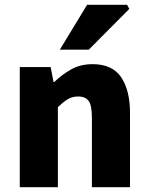

<svg xmlns="http://www.w3.org/2000/svg" viewBox="-20 -776 616 796"><path d="M62 0V-498H190L202 -436H205Q236 -466 274.5 -488Q313 -510 364 -510Q446 -510 482.5 -455.5Q519 -401 519 -308V0H361V-288Q361 -339 347.5 -357.5Q334 -376 305 -376Q279 -376 260.5 -364.5Q242 -353 220 -332V0ZM228 -570 341 -756H507L516 -739L348 -570Z"/></svg>

Font: Mada ExtraBold
Style: Regular
Weight: 800
Designer: Khaled Hosny
Version: Version 1.5